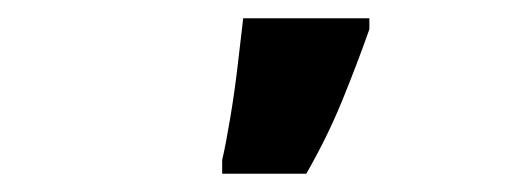

<svg xmlns="http://www.w3.org/2000/svg" viewBox="-20 -796 570 210"><path d="M223 -621Q227 -638 232 -668Q237 -698 240.5 -729Q244 -760 246 -776H384V-764Q371 -727 354.5 -686.5Q338 -646 315 -606H223Z"/></svg>

Font: Noto Sans Mono Condensed Black
Style: Regular
Weight: 900
Width: 3
Designer: Monotype Design Team
Foundry: Monotype Imaging Inc.
Version: Version 2.014